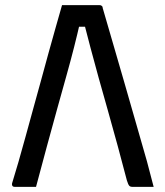

<svg xmlns="http://www.w3.org/2000/svg" viewBox="-20 -726 640 746"><path d="M120 0Q100 0 78.5 0Q57 0 37 0Q33 0 30.5 -1.5Q28 -3 27 -6.5Q26 -10 27 -14Q38 -50 51.5 -96Q65 -142 79 -194Q93 -246 108.5 -301.5Q124 -357 139 -412Q154 -467 168.5 -520Q183 -573 196.5 -620Q210 -667 221 -706Q260 -706 298 -706Q336 -706 367 -706Q371 -706 373.5 -704.5Q376 -703 377.5 -701Q379 -699 379 -695Q399 -626 420 -554Q441 -482 462.5 -407.5Q484 -333 506 -256Q528 -179 551 -99Q557 -74 564 -49.5Q571 -25 577 0Q556 0 533.5 0Q511 0 494 0Q486 0 482 -4.5Q478 -9 473 -25Q456 -90 437.5 -158.5Q419 -227 400 -293.5Q381 -360 363.5 -423Q346 -486 331.5 -541Q317 -596 306 -639L329 -622H269L291 -639Q281 -595 268 -543.5Q255 -492 238 -431.5Q221 -371 202 -302.5Q183 -234 162.5 -158.5Q142 -83 120 0Z"/></svg>

Font: Rec Mono Linear
Style: Regular
Weight: 400
Monospace: yes
Version: Version 1.085; ttfautohint (v1.8.4.7-5d5b)